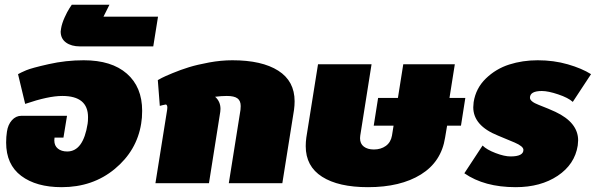

<svg xmlns="http://www.w3.org/2000/svg" viewBox="-20 -770 2507 807"><path d="M5.8 -170.8Q5.8 -195.8 9.2 -216.7Q13.3 -245.8 30 -264.6Q46.7 -283.3 70 -283.3H261.7L246.7 -191.7H209.2Q208.3 -187.5 208.3 -180Q208.3 -157.5 223.3 -145.4Q238.3 -133.3 262.5 -133.3Q330 -133.3 348.3 -250Q350 -260 350 -277.5Q350 -366.7 241.7 -366.7Q183.3 -366.7 85.8 -333.3L55.8 -458.3Q67.5 -465 90 -474.6Q112.5 -484.2 184.6 -500.4Q256.7 -516.7 331.7 -516.7Q449.2 -516.7 513.3 -460.4Q577.5 -404.2 577.5 -304.2Q577.5 -274.2 573.3 -250Q555 -136.7 462.5 -60Q370 16.7 239.2 16.7Q132.5 16.7 69.2 -30.8Q5.8 -78.3 5.8 -170.8Z M235 -637.5Q235 -641.7 236.7 -650Q240 -670.8 251.2 -695.8Q262.5 -720.8 271.7 -735L281.7 -750H440L415 -700H644.2L624.2 -575H315.8Q280 -575 257.5 -591.2Q235 -607.5 235 -637.5Z M633.3 0 682.5 -308.3Q685.8 -329.2 676.7 -330.8Q671.7 -330 662.9 -327.9Q654.2 -325.8 651.7 -325L643.3 -433.3Q649.2 -436.7 660 -442.5Q670.8 -448.3 705 -462.5Q739.2 -476.7 774.2 -487.5Q809.2 -498.3 859.2 -507.5Q909.2 -516.7 956.7 -516.7Q1080.8 -516.7 1149.6 -472.9Q1218.3 -429.2 1218.3 -344.2Q1218.3 -326.7 1215.8 -308.3L1166.7 0H941.7L990.8 -308.3Q991.7 -314.2 991.7 -324.2Q991.7 -346.7 977.9 -356.7Q964.2 -366.7 933.3 -366.7Q910.8 -366.7 884.2 -363.3Q906.7 -343.3 906.7 -312.5Q906.7 -304.2 905.8 -300L858.3 0Z M1265 -155.8Q1265 -173.3 1267.5 -191.7L1316.7 -500H1541.7L1494.2 -200Q1493.3 -195.8 1493.3 -189.2Q1493.3 -165.8 1509.2 -153.8Q1525 -141.7 1551.7 -141.7Q1580.8 -141.7 1601.7 -156.7Q1622.5 -171.7 1627.5 -200L1634.2 -241.7H1550.8L1569.2 -358.3H1652.5L1675 -500H1891.7L1869.2 -358.3H1935.8L1917.5 -241.7H1859.2L1850.8 -191.7Q1835 -90 1749.2 -36.7Q1663.3 16.7 1526.7 16.7Q1402.5 16.7 1333.8 -27.1Q1265 -70.8 1265 -155.8Z M2464.2 -458.3 2387.5 -341.7Q2368.3 -359.2 2326.2 -373.3Q2284.2 -387.5 2257.5 -387.5Q2207.5 -387.5 2207.5 -359.2Q2207.5 -343.3 2244.2 -329.2Q2289.2 -311.7 2314.2 -300Q2410 -255 2410 -180Q2410 -173.3 2408.3 -158.3Q2395.8 -79.2 2324.2 -31.2Q2252.5 16.7 2147.5 16.7Q2015.8 16.7 1931.7 -41.7L2008.3 -158.3Q2025.8 -140.8 2062.9 -126.7Q2100 -112.5 2125.8 -112.5Q2180 -112.5 2180 -140Q2180 -155 2143.3 -170.8Q2102.5 -188.3 2073.3 -200Q1969.2 -241.7 1969.2 -319.2Q1969.2 -325.8 1970.8 -340.8Q1980 -399.2 2022.1 -440Q2064.2 -480.8 2120.4 -498.8Q2176.7 -516.7 2240 -516.7Q2307.5 -516.7 2366.7 -499.6Q2425.8 -482.5 2464.2 -458.3Z"/></svg>

Font: BoonTook
Style: Italic
Weight: 400
Italic angle: -9°
Designer: Sungsit Sawaiwan
Foundry: FontUni
Version: Version 3.0